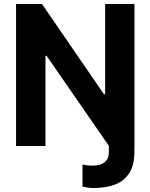

<svg xmlns="http://www.w3.org/2000/svg" viewBox="-20 -727 749 956"><path d="M649.2 0V29.7Q649.2 94 624.3 133.6Q599.5 173.3 554.3 191.2Q509 209.2 444.1 209.2Q429.9 209.2 416.4 207.1Q402.9 205 390.8 201.5V92.6Q394.9 93.2 396.9 93.7Q399 94.2 402.6 94.7Q425.3 97.8 440.8 97.8Q479 97.8 500.5 81.2Q522.1 64.6 522.1 31.5V0ZM649.6 0H522.5L212.1 -449.1H206.4V0H59.9V-707H189.1L497.3 -258.1H503.5V-707H649.6Z"/></svg>

Font: Pretendard GOV Variable
Style: Regular
Weight: 400
Designer: Base glyphs from Inter by Rasmus Andersson; Hangul glyphs from Noto Sans CJK(Source Han Sans) by Jang Soo-young and Kang
Foundry: Kil Hyung-jin
Version: Version 1.307;Glyphs 3.2 (3192)